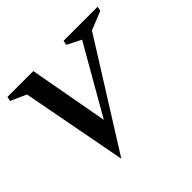

<svg xmlns="http://www.w3.org/2000/svg" viewBox="-136 -644 813 813"><g transform="rotate(-45 271.0 -237.0)"><path d="M159 26 69 -449 -1 -480 3 -500H158L223 -143L398 -448L335 -480L339 -500H543L539 -480L455 -446Z"/></g></svg>

Font: Wittgenstein-Italic Regular
Style: Italic
Weight: 400
Italic angle: -11°
Designer: Jörg Drees
Foundry: Jörg Drees
Version: Version 1.000; ttfautohint (v1.8.4.7-5d5b)